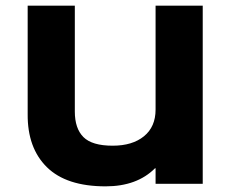

<svg xmlns="http://www.w3.org/2000/svg" viewBox="-20 -650 820 680"><path d="M698 -630V1H531V-54H529Q465 10 354 10Q215 10 146 -58Q77 -126 78 -246V-630H245V-255Q245 -195 275.5 -164.5Q306 -134 379 -134Q449 -134 490 -167.5Q531 -201 531 -262V-630Z"/></svg>

Font: Sinkin Sans 700 Bold
Style: Bold
Weight: 700
Designer: Keith Bates
Foundry: K-Type
Version: Sinkin Sans (version 1.0)  by Keith Bates   •   © 2014   www